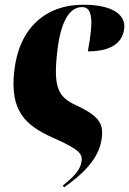

<svg xmlns="http://www.w3.org/2000/svg" viewBox="-20 -570 545 811"><path d="M40 -268C22 -103 85 -41 204 12C318 62 330 81 324 114C320 142 300 171 245 214L251 221C327 168 394 104 408 25C420 -45 404 -78 298 -127C224 -161 206 -206 221 -344C237 -501 284 -540 327 -540C370 -540 376 -487 351 -353C466 -353 497 -402 504 -444C514 -500 468 -550 331 -550C176 -550 60 -455 40 -268Z"/></svg>

Font: Noto Serif Display SemiCondensed ExtraBold
Style: Italic
Weight: 800
Width: 4
Italic angle: -12°
Designer: Monotype Design Team
Foundry: Monotype Imaging Inc.
Version: Version 2.009